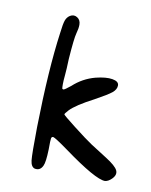

<svg xmlns="http://www.w3.org/2000/svg" viewBox="-57 -558 394 502"><g transform="rotate(10 140.0 -307.5)"><path d="M89.8 -510.7Q99.6 -516.6 108.9 -510.7Q118.2 -504.9 118.2 -492.2Q118.2 -482.4 114.3 -468.8Q110.4 -455.1 106.4 -399.4Q105.5 -371.1 104 -356Q102.5 -340.8 102.5 -332Q102.5 -323.2 103 -320.8Q103.5 -318.4 106.4 -318.4Q109.4 -318.4 125 -331.1Q150.4 -354.5 183.6 -363.3Q210.9 -370.1 228 -367.2Q245.1 -364.3 245.1 -353.5Q245.1 -342.8 234.4 -334Q223.6 -325.2 191.4 -307.6Q144.5 -283.2 128.9 -266.6Q120.1 -256.8 120.1 -254.9Q120.1 -252.9 153.3 -227.1Q186.5 -201.2 204.1 -189.5Q229.5 -172.9 247.1 -162.1Q273.4 -145.5 278.8 -134.3Q284.2 -123 272.5 -111.3Q263.7 -102.5 254.9 -101.6Q229.5 -101.6 142.6 -165Q107.4 -190.4 101.6 -191.4Q97.7 -191.4 96.7 -187Q95.7 -182.6 95.7 -157.2Q94.7 -123 89.8 -113.3Q83 -98.6 68.4 -101.6Q58.6 -104.5 56.6 -121.1Q54.7 -137.7 55.7 -210Q58.6 -363.3 72.3 -461.9Q75.2 -487.3 78.6 -496.6Q82 -505.9 89.8 -510.7Z"/></g></svg>

Font: JasonHandwriting3
Style: Regular
Weight: 400
Version: Version 1.24.9